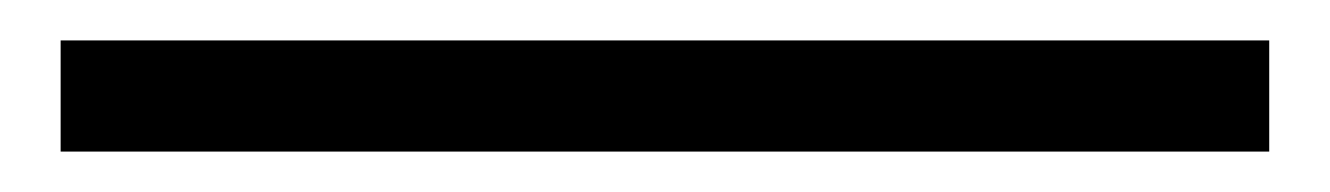

<svg xmlns="http://www.w3.org/2000/svg" viewBox="-20 -20 658 95"><path d="M10 55V0H608V55Z"/></svg>

Font: Nunito Sans 7pt Expanded Light
Style: Regular
Weight: 300
Width: 7
Designer: Vernon Adams
Foundry: Vernon Adams
Version: Version 3.101;gftools[0.9.27]